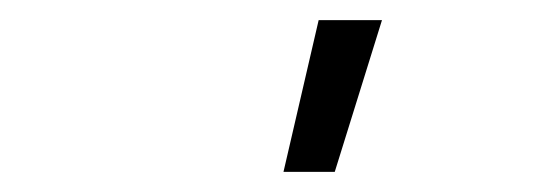

<svg xmlns="http://www.w3.org/2000/svg" viewBox="-20 -771 540 191"><path d="M262 -600 297 -751H360L313 -600Z"/></svg>

Font: Iosevka Light Oblique
Style: Regular
Weight: 300
Italic angle: -9°
Monospace: yes
Designer: Belleve Invis
Foundry: Belleve Invis
Version: Version 32.5.0; ttfautohint (v1.8.4)